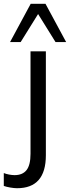

<svg xmlns="http://www.w3.org/2000/svg" viewBox="-76 -773 369 1013"><path d="M14 220Q-1 220 -21.5 216.5Q-42 213 -56 208V140Q-44 145 -28 148Q-12 151 1 151Q43 151 64 124.5Q85 98 85 38V-502H166V46Q166 220 14 220ZM-23 -551 86 -753H164L273 -551H217L125 -699L33 -551Z"/></svg>

Font: Mulish
Style: Regular
Weight: 400
Designer: Vernon Adams
Foundry: Vernon Adams
Version: Version 3.603; ttfautohint (v1.8.3)